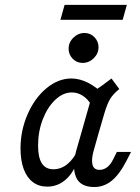

<svg xmlns="http://www.w3.org/2000/svg" viewBox="-20 -743 564 776"><path d="M62.9 -142.7Q62.9 -215.3 91.5 -281Q120.2 -346.8 167.7 -386.3Q215.3 -425.8 268.5 -425.8Q301.6 -425.8 335.9 -408.5Q370.2 -391.1 402.4 -358.1L350 -316.9Q336.3 -341.9 315.3 -355.6Q294.4 -369.4 270.2 -369.4Q234.7 -369.4 203.2 -339.5Q171.8 -309.7 152.8 -260.5Q133.9 -211.3 133.9 -154.8Q133.9 -106.5 149.2 -82.7Q164.5 -58.9 196 -58.9Q226.6 -58.9 252.4 -79.8Q278.2 -100.8 296 -139.5L293.5 -92.7Q275.8 -42.7 244 -15.7Q212.1 11.3 171 11.3Q137.1 11.3 112.9 -6.9Q88.7 -25 75.8 -59.7Q62.9 -94.4 62.9 -142.7ZM430.6 -425.8 462.1 -383.1Q436.3 -362.1 424.6 -342.3Q412.9 -322.6 400.8 -281.5L379 -206.5H308.9L356.5 -374.2Q371.8 -382.3 389.1 -394.8Q406.5 -407.3 430.6 -425.8ZM382.3 -56.5Q399.2 -56.5 413.3 -67.3Q427.4 -78.2 437.9 -100L452.4 -129H509.7L491.9 -94.4Q462.9 -37.9 431.5 -12.5Q400 12.9 361.3 12.9Q303.2 12.9 286.7 -28.6Q270.2 -70.2 288.7 -136.3L308.9 -206.5H379L358.1 -132.3Q348.4 -96.8 354 -76.6Q359.7 -56.5 382.3 -56.5ZM257.3 -546Q257.3 -571.8 276.6 -590.7Q296 -609.7 321.8 -609.7Q345.2 -609.7 361.7 -592.7Q378.2 -575.8 378.2 -552.4Q378.2 -526.6 358.9 -507.7Q339.5 -488.7 313.7 -488.7Q290.3 -488.7 273.8 -505.6Q257.3 -522.6 257.3 -546ZM241.1 -723.4H492.7L475.8 -662.9H224.2Z"/></svg>

Font: Playfair Micro SmCond SmLight
Style: Italic
Weight: 360
Width: 4
Italic angle: -15.6°
Designer: Claus Eggers Sørensen
Foundry: Claus Eggers Sørensen
Version: Version 2.203;Glyphs 3.3 (3326)